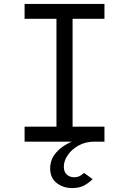

<svg xmlns="http://www.w3.org/2000/svg" viewBox="-20 -720 656 976"><path d="M347 236Q301 236 268 210.2Q235 184.5 235 136Q235 91.5 264.2 56.8Q293.5 22 345 0H105V-76H267V-624.5H105V-700H511V-624.5H349V-76H511V0H461.5Q414 0 378.8 20Q343.5 40 324 69.2Q304.5 98.5 304.5 126.5Q304.5 155.5 320.5 168.2Q336.5 181 355.5 181Q375 181 387.2 173.8Q399.5 166.5 407.5 159L450.5 190.5Q435.5 207 410.2 221.5Q385 236 347 236Z"/></svg>

Font: Overpass Mono
Style: Regular
Weight: 400
Designer: Delve Withrington, Dave Bailey
Foundry: Delve Fonts LLC
Version: Version 4.000